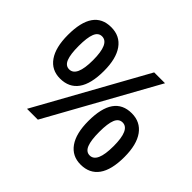

<svg xmlns="http://www.w3.org/2000/svg" viewBox="-162 -950 1185 1185"><g transform="rotate(45 431.0 -357.0)"><path d="M136.2 -500Q136.2 -427.2 150.4 -391.6Q164.6 -356 196.8 -356Q261.2 -356 261.2 -500Q261.2 -644 196.8 -644Q164.6 -644 150.4 -608.4Q136.2 -572.8 136.2 -500ZM356 -501Q356 -388.7 315.7 -332.3Q275.4 -275.9 196.8 -275.9Q122.6 -275.9 81.8 -334.2Q41 -392.6 41 -501Q41 -724.1 196.8 -724.1Q273.4 -724.1 314.7 -666.3Q356 -608.4 356 -501ZM601.1 -214.8Q601.1 -142.1 615.5 -106Q629.9 -69.8 662.1 -69.8Q726.1 -69.8 726.1 -214.8Q726.1 -357.9 662.1 -357.9Q629.9 -357.9 615.5 -322.8Q601.1 -287.6 601.1 -214.8ZM820.8 -214.8Q820.8 -102.5 780.3 -46.4Q739.7 9.8 662.1 9.8Q587.9 9.8 546.9 -48.1Q505.9 -106 505.9 -214.8Q505.9 -438 662.1 -438Q737.3 -438 779.1 -380.4Q820.8 -322.8 820.8 -214.8ZM675.8 -713.9 279.8 0H185.1L581.1 -713.9Z"/></g></svg>

Font: Open Sans Semibold
Style: Regular
Weight: 600
Foundry: Ascender Corporation
Version: Version 1.10